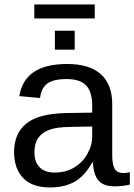

<svg xmlns="http://www.w3.org/2000/svg" viewBox="-20 -822 596 852"><path d="M202.1 9.8Q122.6 9.8 82.5 -32.2Q42.5 -74.2 42.5 -147.5Q42.5 -229.5 96.4 -273.4Q150.4 -317.4 270.5 -320.3L389.2 -322.3V-351.1Q389.2 -415.5 361.8 -443.4Q334.5 -471.2 275.9 -471.2Q216.8 -471.2 189.9 -451.2Q163.1 -431.2 157.7 -387.2L65.9 -395.5Q88.4 -538.1 277.8 -538.1Q377.4 -538.1 427.7 -492.4Q478 -446.8 478 -360.4V-132.8Q478 -93.8 488.3 -74Q498.5 -54.2 527.3 -54.2Q541 -54.2 556.2 -57.6V-2.9Q524.4 4.9 488.3 4.9Q439.5 4.9 417.2 -20.8Q395 -46.4 392.1 -101.1H389.2Q355.5 -40.5 310.8 -15.4Q266.1 9.8 202.1 9.8ZM389.2 -260.7 293 -258.8Q231.4 -258.3 199.2 -246.1Q167 -234.4 149.9 -210Q132.8 -185.5 132.8 -146Q132.8 -103 156 -79.6Q179.2 -56.2 222.2 -56.2Q271 -56.2 308.1 -78.1Q345.7 -100.1 367.4 -138.4Q389.2 -176.8 389.2 -217.3ZM311.5 -685.5V-601.6H223.6V-685.5ZM132.3 -802.2H400.4V-740.2H132.3Z"/></svg>

Font: Arimo Nerd Font
Style: Regular
Weight: 400
Designer: Steve Matteson
Foundry: Monotype Imaging Inc.
Version: Version 1.33;Nerd Fonts 3.2.1